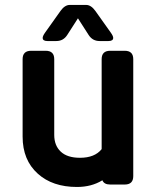

<svg xmlns="http://www.w3.org/2000/svg" viewBox="-20 -741 626 771"><path d="M260.3 -721.2H325.7Q345.7 -721.2 362.8 -697.3L425.3 -609.4Q434.6 -596.2 434.6 -588.9Q434.6 -576.2 415.5 -576.2H379.9Q351.6 -576.2 335.9 -600.6L293 -667.5L250 -600.6Q234.4 -576.2 206.1 -576.2H170.4Q151.4 -576.2 151.4 -588.9Q151.4 -596.2 160.6 -609.4L223.1 -697.3Q240.2 -721.2 260.3 -721.2ZM422.4 0Q397.9 0 391.1 -17.1Q347.7 9.8 289.1 9.8Q190.9 9.8 131.8 -43.5Q70.8 -98.1 70.8 -192.4V-503.4Q70.8 -537.1 105 -537.1H163.6Q197.8 -537.1 197.8 -503.4V-199.2Q197.8 -156.7 223.9 -132.1Q250 -107.4 301.3 -107.4Q360.4 -107.4 388.2 -142.1V-503.4Q388.2 -537.1 422.4 -537.1H481Q515.1 -537.1 515.1 -503.4V-33.7Q515.1 0 481 0Z"/></svg>

Font: Simply Mono
Style: Bold
Weight: 700
Designer: Wojciech Kalinowski "wmk69" (wmk69@o2.pl)
Foundry: Wojciech Kalinowski "wmk69" (wmk69@o2.pl)
Version: Version 1.0.0